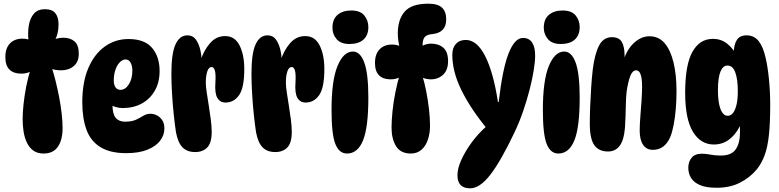

<svg xmlns="http://www.w3.org/2000/svg" viewBox="-20 -824 4231 1043"><path d="M155 -602H135Q130 -646 136.5 -685.5Q143 -725 164 -749.5Q185 -774 224 -774Q263 -774 280.5 -752.5Q298 -731 298 -692Q298 -637 274 -598L256 -600Q286 -619 324 -619Q362 -619 385 -599Q408 -579 408 -532Q408 -488 380.5 -465Q353 -442 313 -442Q298 -442 281.5 -444.5Q265 -447 250 -453L258 -466Q270 -432 281 -388Q292 -344 301 -298Q310 -252 315 -207.5Q320 -163 320 -128Q320 -64 294.5 -27Q269 10 217 10Q183 10 161 -6Q139 -22 126 -49.5Q113 -77 108 -110Q103 -143 103 -177Q103 -214 108 -259.5Q113 -305 122.5 -354.5Q132 -404 147 -449L167 -450Q139 -424 95 -424Q54 -424 31.5 -446Q9 -468 9 -514Q9 -562 34 -588Q59 -614 102 -614Q118 -614 131.5 -610.5Q145 -607 155 -602Z M665 8Q578 8 525 -25Q472 -58 449.5 -120Q427 -182 427 -268Q427 -377 459.5 -453.5Q492 -530 549 -571Q606 -612 678 -612Q765 -612 806 -564Q847 -516 847 -438Q847 -377 821 -331.5Q795 -286 750 -261.5Q705 -237 646 -237Q626 -237 605.5 -243.5Q585 -250 570 -261L594 -302Q591 -278 591 -254Q591 -205 608.5 -184Q626 -163 659 -163Q696 -163 718.5 -173.5Q741 -184 758.5 -195Q776 -206 798 -206Q815 -206 832 -197.5Q849 -189 861 -171.5Q873 -154 873 -126Q873 -89 849 -58.5Q825 -28 779 -10Q733 8 665 8ZM634 -336Q661 -336 680 -366Q699 -396 699 -440Q699 -466 689.5 -483.5Q680 -501 663 -501Q645 -501 630 -485Q615 -469 606.5 -443.5Q598 -418 598 -388Q598 -363 607.5 -349.5Q617 -336 634 -336Z M911 -423Q911 -534 933.5 -583Q956 -632 998 -632Q1027 -632 1043 -610.5Q1059 -589 1067 -557.5Q1075 -526 1075 -494L1070 -496Q1087 -550 1120.5 -589Q1154 -628 1203 -628Q1256 -628 1281.5 -577Q1307 -526 1307 -449Q1307 -348 1279 -307.5Q1251 -267 1205 -267Q1175 -267 1160.5 -292.5Q1146 -318 1150 -375Q1153 -423 1147 -441.5Q1141 -460 1130 -460Q1114 -460 1106 -436Q1098 -412 1098 -375Q1098 -354 1103 -321.5Q1108 -289 1114 -251Q1120 -213 1125 -175.5Q1130 -138 1130 -107Q1130 -48 1106 -23Q1082 2 1040 2Q997 2 972 -23Q947 -48 936 -105Q930 -144 924 -200Q918 -256 914.5 -316Q911 -376 911 -423Z M1346 -423Q1346 -534 1368.5 -583Q1391 -632 1433 -632Q1462 -632 1478 -610.5Q1494 -589 1502 -557.5Q1510 -526 1510 -494L1505 -496Q1522 -550 1555.5 -589Q1589 -628 1638 -628Q1691 -628 1716.5 -577Q1742 -526 1742 -449Q1742 -348 1714 -307.5Q1686 -267 1640 -267Q1610 -267 1595.5 -292.5Q1581 -318 1585 -375Q1588 -423 1582 -441.5Q1576 -460 1565 -460Q1549 -460 1541 -436Q1533 -412 1533 -375Q1533 -354 1538 -321.5Q1543 -289 1549 -251Q1555 -213 1560 -175.5Q1565 -138 1565 -107Q1565 -48 1541 -23Q1517 2 1475 2Q1432 2 1407 -23Q1382 -48 1371 -105Q1365 -144 1359 -200Q1353 -256 1349.5 -316Q1346 -376 1346 -423Z M1888 -767Q1937 -767 1959 -740Q1981 -713 1981 -677Q1981 -633 1954.5 -609Q1928 -585 1878 -585Q1831 -585 1808.5 -611.5Q1786 -638 1786 -673Q1786 -720 1814 -743.5Q1842 -767 1888 -767ZM1897 -544Q1937 -544 1959 -484Q1981 -424 1981 -293Q1981 -132 1952 -61Q1923 10 1865 10Q1822 10 1801.5 -42.5Q1781 -95 1781 -226Q1781 -387 1813.5 -465.5Q1846 -544 1897 -544Z M2161 -570H2150Q2141 -609 2141 -643Q2141 -718 2178.5 -761Q2216 -804 2307 -804Q2358 -804 2381 -782.5Q2404 -761 2404 -719Q2404 -647 2330 -639Q2308 -637 2296 -630Q2284 -623 2279.5 -608Q2275 -593 2275 -566L2262 -568Q2274 -577 2290.5 -582Q2307 -587 2322 -587Q2362 -587 2388 -565Q2414 -543 2414 -492Q2414 -443 2387 -418Q2360 -393 2321 -393Q2308 -393 2294.5 -396Q2281 -399 2268 -405L2273 -417Q2286 -376 2295.5 -327.5Q2305 -279 2310.5 -230.5Q2316 -182 2316 -141Q2316 -100 2304.5 -65.5Q2293 -31 2269.5 -10.5Q2246 10 2212 10Q2156 10 2131.5 -30Q2107 -70 2107 -130Q2107 -169 2112 -218.5Q2117 -268 2127.5 -321Q2138 -374 2153 -424L2171 -418Q2144 -393 2101 -393Q2061 -393 2039 -415Q2017 -437 2017 -482Q2017 -530 2042 -556Q2067 -582 2110 -582Q2125 -582 2138 -578.5Q2151 -575 2161 -570Z M2534 199Q2465 199 2465 128Q2465 91 2486 44.5Q2507 -2 2542.5 -50.5Q2578 -99 2625 -140L2624 -126Q2532 -240 2484.5 -338.5Q2437 -437 2437 -526Q2437 -564 2456.5 -585.5Q2476 -607 2510 -607Q2571 -607 2615.5 -519.5Q2660 -432 2685 -270H2689Q2710 -451 2743 -534.5Q2776 -618 2821 -618Q2854 -618 2870.5 -593Q2887 -568 2887 -522Q2887 -490 2879.5 -443Q2872 -396 2857.5 -339Q2843 -282 2822.5 -222Q2802 -162 2775 -105Q2700 53 2643 126Q2586 199 2534 199Z M3036 -767Q3085 -767 3107 -740Q3129 -713 3129 -677Q3129 -633 3102.5 -609Q3076 -585 3026 -585Q2979 -585 2956.5 -611.5Q2934 -638 2934 -673Q2934 -720 2962 -743.5Q2990 -767 3036 -767ZM3045 -544Q3085 -544 3107 -484Q3129 -424 3129 -293Q3129 -132 3100 -61Q3071 10 3013 10Q2970 10 2949.5 -42.5Q2929 -95 2929 -226Q2929 -387 2961.5 -465.5Q2994 -544 3045 -544Z M3304 -622Q3343 -622 3358 -596Q3373 -570 3373 -519Q3373 -507 3371.5 -493.5Q3370 -480 3367 -469L3365 -489Q3384 -554 3423.5 -590.5Q3463 -627 3508 -627Q3558 -627 3590 -590Q3622 -553 3638.5 -486Q3655 -419 3655 -328Q3655 -279 3651 -232Q3647 -185 3639.5 -146Q3632 -107 3622 -82Q3607 -46 3583 -28Q3559 -10 3527 -10Q3492 -10 3473.5 -37.5Q3455 -65 3455 -114Q3455 -146 3458.5 -190Q3462 -234 3465 -278Q3468 -322 3468 -353Q3468 -442 3436 -442Q3416 -442 3404 -411.5Q3392 -381 3384 -326Q3381 -301 3380 -264Q3379 -227 3378 -190.5Q3377 -154 3375 -130Q3369 -61 3345.5 -31Q3322 -1 3283 -1Q3233 -1 3208.5 -35.5Q3184 -70 3184 -152Q3184 -194 3186 -246Q3188 -298 3191.5 -350.5Q3195 -403 3200 -446Q3210 -528 3233.5 -575Q3257 -622 3304 -622Z M3858 -39Q3786 -39 3744 -108.5Q3702 -178 3702 -320Q3702 -472 3741.5 -542.5Q3781 -613 3853 -613Q3896 -613 3928.5 -588Q3961 -563 3987 -517L3973 -481Q3970 -495 3968 -511Q3966 -527 3966 -535Q3966 -581 3982.5 -606.5Q3999 -632 4035 -632Q4077 -632 4101.5 -600.5Q4126 -569 4139 -510Q4150 -465 4157 -395.5Q4164 -326 4164 -255Q4164 -157 4157 -91Q4150 -25 4134 18.5Q4118 62 4092 95Q4054 141 3999.5 168.5Q3945 196 3873 196Q3816 196 3782.5 181.5Q3749 167 3734 142.5Q3719 118 3719 87Q3719 55 3737 33Q3755 11 3792 11Q3814 11 3839.5 16Q3865 21 3896 21Q3953 21 3976.5 -12.5Q4000 -46 4000 -108Q4000 -131 3997 -162L4011 -168Q3990 -109 3950.5 -74Q3911 -39 3858 -39ZM3934 -195Q3948 -195 3960 -208Q3972 -221 3980 -251Q3988 -281 3988 -331Q3988 -392 3974.5 -430Q3961 -468 3932 -468Q3907 -468 3893.5 -434.5Q3880 -401 3880 -333Q3880 -268 3894 -231.5Q3908 -195 3934 -195Z"/></svg>

Font: DynaPuff Condensed SemiBold
Style: Regular
Weight: 600
Width: 3
Designer: Toshi Omagari, Jennifer Daniel
Foundry: Google Fonts
Version: Version 2.000